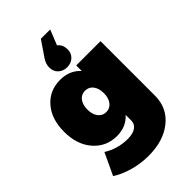

<svg xmlns="http://www.w3.org/2000/svg" viewBox="-299 -941 1252 1252"><g transform="rotate(-45 327.0 -314.5)"><path d="M327 -580Q292 -580 267.5 -602Q243 -624 243 -663Q243 -695 266 -729L337 -833H423L381 -728Q410 -707 412 -664Q413 -627 389 -603.5Q365 -580 327 -580ZM377 -547H601V-45Q601 68 516.5 136Q432 204 295 204Q220 204 151.5 184Q83 164 37 133L108 -18Q185 30 275 30Q324 30 350.5 11.5Q377 -7 377 -39V-91Q325 -33 240 -33Q142 -33 78.5 -105.5Q15 -178 15 -297Q15 -414 76.5 -484.5Q138 -555 236 -555Q324 -555 377 -496ZM377 -291Q377 -336 356.5 -363Q336 -390 301 -390Q266 -390 245.5 -363Q225 -336 225 -291Q225 -247 246 -220Q267 -193 301 -193Q335 -193 356 -220Q377 -247 377 -291Z"/></g></svg>

Font: MontserratBlack
Style: Regular
Weight: 900
Designer: Julieta Ulanovsky
Foundry: Julieta Ulanovsky
Version: Version 4.000